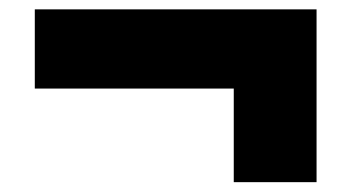

<svg xmlns="http://www.w3.org/2000/svg" viewBox="-20 -482 729 400"><path d="M467 -102.5V-297.5H52.5V-462.5H639.5V-102.5Z"/></svg>

Font: Encode Sans SmExp Black
Style: Regular
Weight: 900
Width: 6
Designer: Multiple Designers
Foundry: Impallari Type
Version: Version 3.002; ttfautohint (v1.8.3) -l 8 -r 50 -G 200 -x 14 